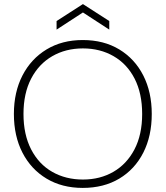

<svg xmlns="http://www.w3.org/2000/svg" viewBox="-20 -908 812 940"><path d="M385 12Q284 12 208 -33.5Q132 -79 90 -160.5Q48 -242 48 -350Q48 -457 90 -538.5Q132 -620 208 -666Q284 -712 385 -712Q488 -712 564 -666Q640 -620 681.5 -538.5Q723 -457 723 -350Q723 -242 681.5 -160.5Q640 -79 564 -33.5Q488 12 385 12ZM386 -29Q470 -29 535.5 -67Q601 -105 638.5 -177Q676 -249 676 -350Q676 -451 639 -523Q602 -595 536 -633Q470 -671 386 -671Q302 -671 236 -633Q170 -595 132.5 -523Q95 -451 95 -350Q95 -249 132.5 -176.5Q170 -104 236 -66.5Q302 -29 386 -29ZM257 -763V-805L386 -888L515 -805V-763L386 -847Z"/></svg>

Font: DM Sans 20pt ExtraLight
Style: Regular
Weight: 250
Version: Version 4.004;gftools[0.9.30]